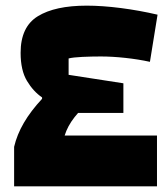

<svg xmlns="http://www.w3.org/2000/svg" viewBox="-20 -660 593 680"><path d="M30 0V-140Q40 -183 64.5 -225Q89 -267 129 -310H309Q269 -277 244 -245Q219 -213 209 -180H536V0ZM202 -260 129 -310V-315Q98 -336 75.5 -373.5Q53 -411 53 -473Q53 -565 114 -602.5Q175 -640 287 -640Q342 -640 408 -631.5Q474 -623 538 -608L511 -441Q470 -450 423.5 -455Q377 -460 337 -460Q304 -460 271.5 -458.5Q239 -457 223 -453V-395L417 -365V-260Z"/></svg>

Font: Changa ExtraLight ExtraBold
Style: Regular
Weight: 800
Version: Version 3.002; ttfautohint (v1.8.2)